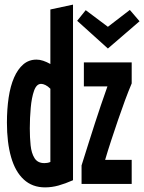

<svg xmlns="http://www.w3.org/2000/svg" viewBox="-20 -796 624 831"><path d="M175 15Q120 15 83 -19Q46 -53 28 -116Q10 -179 10 -265Q10 -324 17.5 -374Q25 -424 41 -460.5Q57 -497 81 -517.5Q105 -538 138 -538Q152 -538 167 -533Q182 -528 198 -519V-755L296 -776V-16Q262 -1 233 7Q204 15 175 15ZM172 -90Q178 -90 184.5 -91Q191 -92 198 -95V-412Q187 -423 176.5 -428Q166 -433 158 -433Q138 -433 127.5 -403.5Q117 -374 113 -329.5Q109 -285 109 -240Q109 -201 112.5 -167Q116 -133 129.5 -111.5Q143 -90 172 -90ZM333 0V-80Q350 -134 364 -178.5Q378 -223 391 -263Q404 -303 417 -341.5Q430 -380 445 -422H343V-526H550V-435Q536 -402 521 -361.5Q506 -321 491 -277Q476 -233 461.5 -189Q447 -145 435 -104H550V0ZM447 -586 314 -706 351 -752 447 -680 542 -753 584 -704Z"/></svg>

Font: Ubuntu Sans Mono
Style: Bold
Weight: 700
Monospace: yes
Designer: Dalton Maag Ltd
Foundry: Dalton Maag Ltd
Version: Version 1.006